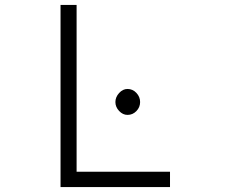

<svg xmlns="http://www.w3.org/2000/svg" viewBox="-20 -773 934 777"><path d="M447 -360Q447 -380 462 -396.5Q477 -413 496 -413Q517 -413 532 -397Q547 -381 547 -360Q547 -339 532 -323.5Q517 -308 496 -308Q477 -308 462 -324Q447 -340 447 -360ZM225 -753H290V-78H668V-16H225Z"/></svg>

Font: Kakao Big Sans
Style: Regular
Weight: 400
Designer: Park Young-rak; Lee Sang-min; Kim Jung-jin; Min Bon; Park Min-gyu;
Foundry: Kakao Corporation
Version: Version 2.003